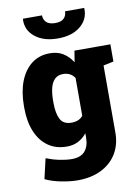

<svg xmlns="http://www.w3.org/2000/svg" viewBox="-103 -830 805 1110"><g transform="rotate(-10 299.0 -274.5)"><path d="M261.2 213.4Q219.7 213.4 166.5 203.1Q113.3 192.9 72.8 173.3L100.1 55.2Q138.7 70.3 178 78.4Q217.3 86.4 249.5 86.4Q302.2 86.4 326.9 57.4Q351.6 28.3 351.6 -22V-46.9Q329.6 -19.5 300.5 -4.6Q271.5 10.3 233.9 10.3Q169.4 10.3 123.5 -22.5Q77.6 -55.2 53.5 -114.5Q29.3 -173.8 29.3 -252.9V-263.2Q29.3 -345.7 53.2 -407.5Q77.1 -469.2 121.8 -503.7Q166.5 -538.1 228.5 -538.1Q274.4 -538.1 306.6 -518.1Q338.9 -498 361.8 -461.9L372.6 -528.3H523.4V-21Q523.4 49.3 491.5 102.1Q459.5 154.8 400.6 184.1Q341.8 213.4 261.2 213.4ZM284.2 -121.1Q305.7 -121.1 323.2 -128.2Q340.8 -135.3 351.6 -149.9V-371.1Q340.8 -388.7 323.2 -397.7Q305.7 -406.7 284.2 -406.7Q253.4 -406.7 235.1 -388.9Q216.8 -371.1 208.7 -338.9Q200.7 -306.6 200.7 -263.2V-252.9Q200.7 -189.9 218.8 -155.5Q236.8 -121.1 284.2 -121.1ZM503.4 -410.2 426.3 -528.3H583.5V-427.2ZM291.5 -614.3Q207.5 -614.3 157.5 -654.8Q107.4 -695.3 110.8 -758.8L111.8 -761.7H223.1Q223.1 -737.3 239.5 -720.9Q255.9 -704.6 291.5 -704.6Q326.2 -704.6 342.3 -720.5Q358.4 -736.3 358.4 -761.7H470.2L471.2 -758.8Q473.6 -695.3 424.3 -654.8Q375 -614.3 291.5 -614.3Z"/></g></svg>

Font: Roboto Slab LO Black
Style: Regular
Weight: 900
Designer: Google
Version: Version 2.000